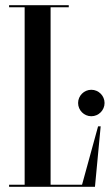

<svg xmlns="http://www.w3.org/2000/svg" viewBox="-20 -720 423 740"><path d="M296.2 -8H175V-692H245V-700H15V-692H75V-8H15V0H346L368 -233H358ZM332 -374C304 -374 281 -351 281 -323C281 -295 304 -272 332 -272C360 -272 383 -295 383 -323C383 -351 360 -374 332 -374Z"/></svg>

Font: Picaflor 48 pt
Style: Regular
Weight: 400
Designer: Ariel Martín Pérez
Foundry: Tunera Type Foundry
Version: Version 1.000;hotconv 1.0.109;makeotfexe 2.5.65596